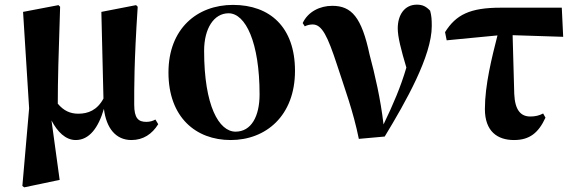

<svg xmlns="http://www.w3.org/2000/svg" viewBox="-20 -584 2460 824"><path d="M305 17C363 17 402 -35 426 -117C436 -34 477 17 544 17C595 17 633 -9 659 -51L647 -71C636 -65 624 -61 608 -61C574 -61 556 -76 556 -135C556 -205 555 -313 571 -555L564 -562L415 -533L424 -161C397 -111 358 -96 316 -96C281 -96 253 -109 228 -139C228 -239 231 -341 238 -555L231 -562L79 -533L105 -119L76 214L84 220L236 188L201 -67C226 -19 261 17 305 17Z M970 17C1121 17 1246 -87 1246 -280C1246 -468 1138 -563 980 -563C826 -563 703 -461 703 -273C703 -80 821 17 970 17ZM991 -19C920 -19 856 -129 856 -366C856 -462 898 -527 961 -527C1034 -527 1094 -402 1094 -179C1094 -84 1058 -19 991 -19Z M1520 12 1631 2C1722 -148 1833 -344 1833 -472C1833 -500 1832 -516 1826 -538C1809 -556 1794 -564 1769 -564C1716 -564 1687 -520 1687 -462C1687 -426 1701 -371 1724 -294C1700 -212 1668 -137 1626 -50C1613 -161 1589 -264 1566 -350C1532 -510 1489 -559 1406 -559C1353 -559 1302 -534 1279 -485L1288 -471C1298 -476 1309 -479 1322 -479C1362 -479 1386 -429 1427 -304C1458 -208 1496 -107 1520 12Z M2186 17C2253 17 2291 -14 2321 -79L2311 -97C2294 -88 2277 -84 2256 -84C2215 -84 2190 -111 2187 -181L2180 -433L2397 -426L2391 -551H2129C1997 -551 1937 -521 1890 -446L1897 -411L2115 -432C2091 -338 2061 -219 2061 -116C2061 -20 2115 17 2186 17Z"/></svg>

Font: Noto Serif SC Black
Style: Regular
Weight: 900
Designer: Ryoko NISHIZUKA 西塚涼子 (kana & ideographs); Frank Grießhammer (Latin, Greek & Cyrillic); Wenlong ZHANG 张文龙 (bopomofo); San
Foundry: Adobe
Version: Version 2.001;hotconv 1.1.0;makeotfexe 2.6.0